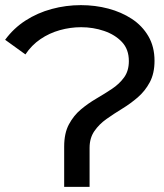

<svg xmlns="http://www.w3.org/2000/svg" viewBox="-48 -728 639 748"><path d="M202 0V-157Q202 -209 220.5 -243.5Q239 -278 267 -301.5Q295 -325 327.5 -344Q360 -363 388.5 -382Q417 -401 435.5 -426.5Q454 -452 454 -490Q454 -536 427 -564.5Q400 -593 357.5 -607.5Q315 -622 268 -622Q226 -622 185 -610.5Q144 -599 109.5 -575.5Q75 -552 51 -516L-28 -573Q5 -618 51.5 -648Q98 -678 153.5 -693Q209 -708 267 -708Q323 -708 374 -694.5Q425 -681 465.5 -654.5Q506 -628 530 -587Q554 -546 554 -491Q554 -442 535.5 -407.5Q517 -373 488.5 -348.5Q460 -324 428 -304.5Q396 -285 367 -264.5Q338 -244 319.5 -217Q301 -190 301 -152V0Z"/></svg>

Font: Montserrat Thin Medium
Style: Regular
Weight: 500
Version: Version 9.000